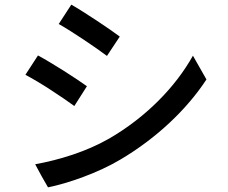

<svg xmlns="http://www.w3.org/2000/svg" viewBox="-20 -782 980 824"><path d="M339 -612C378 -586 415 -560 439 -542L494 -625C473 -641 435 -667 396 -693C356 -719 315 -746 286 -762L232 -679C261 -663 301 -637 339 -612ZM158 -27 186 22C272 5 403 -41 498 -98C650 -188 781 -311 866 -441L837 -492L808 -543C732 -407 605 -278 448 -187C350 -131 235 -96 131 -77ZM254 -478C214 -503 173 -528 143 -544L89 -461C119 -445 160 -421 198 -396C237 -371 274 -345 299 -327L353 -412C331 -428 293 -453 254 -478Z"/></svg>

Font: GenSekiGothic2 TW M
Style: Regular
Weight: 500
Version: Version 2.100;PS 2.1;hotconv 16.6.51;makeotf.lib2.5.65220 DE